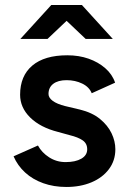

<svg xmlns="http://www.w3.org/2000/svg" viewBox="-20 -732 517 764"><path d="M244 12Q194 12 152 -3Q110 -18 80 -45.5Q50 -73 34 -110L131 -153Q146 -125 175.5 -106Q205 -87 241 -87Q280 -87 303.5 -100.5Q327 -114 327 -138Q327 -161 309 -173.5Q291 -186 258 -194L211 -207Q140 -225 100 -264.5Q60 -304 60 -355Q60 -430 108.5 -471Q157 -512 248 -512Q294 -512 332.5 -498.5Q371 -485 399 -460.5Q427 -436 438 -403L345 -361Q335 -386 307 -399.5Q279 -413 245 -413Q211 -413 192 -398.5Q173 -384 173 -358Q173 -343 190 -330.5Q207 -318 239 -310L298 -296Q347 -284 378 -258.5Q409 -233 424 -201.5Q439 -170 439 -138Q439 -93 413.5 -59Q388 -25 344 -6.5Q300 12 244 12ZM321 -577 185 -706V-712H306L429 -577ZM61 -577 184 -712H305V-706L169 -577Z"/></svg>

Font: Figtree Light SemiBold
Style: Regular
Weight: 600
Version: Version 2.002